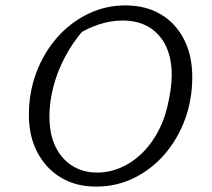

<svg xmlns="http://www.w3.org/2000/svg" viewBox="-20 -682 786 711"><path d="M336 9Q261 9 205.5 -24.5Q150 -58 118.5 -117.5Q87 -177 87 -257Q87 -341 115 -414.5Q143 -488 192 -543.5Q241 -599 306 -630.5Q371 -662 444 -662Q519 -662 574.5 -629.5Q630 -597 661 -537Q692 -477 692 -397Q692 -312 664.5 -238.5Q637 -165 588.5 -109.5Q540 -54 475.5 -22.5Q411 9 336 9ZM340 -43Q390 -43 436.5 -65.5Q483 -88 520 -129.5Q557 -171 581 -228Q592 -255 599.5 -286Q607 -317 611.5 -348Q616 -379 616 -404Q616 -498 567.5 -552Q519 -606 434 -606Q391 -606 347.5 -592Q304 -578 262 -551L290 -572Q250 -526 221.5 -472.5Q193 -419 178 -362Q163 -305 163 -251Q163 -187 184.5 -141Q206 -95 246 -69Q286 -43 340 -43Z"/></svg>

Font: Piazzolla Thin Light
Style: Italic
Weight: 300
Italic angle: -11.3°
Version: Version 2.005